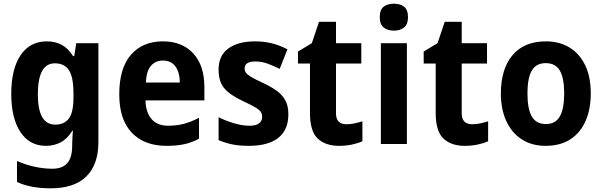

<svg xmlns="http://www.w3.org/2000/svg" viewBox="-20 -780 3261 1040"><path d="M234 -556Q278 -556 313.5 -537.5Q349 -519 376 -476H382L393 -546H513V-11Q513 111 448 175.5Q383 240 254 240Q204 240 159.5 232.5Q115 225 72 206V92Q120 113 169 123.5Q218 134 264 134Q317 134 344 104Q371 74 371 9V-1Q371 -19 372.5 -38Q374 -57 375 -72H372Q344 -27 308 -8.5Q272 10 229 10Q140 10 90.5 -65Q41 -140 41 -271Q41 -406 91.5 -481Q142 -556 234 -556ZM277 -437Q185 -437 185 -269Q185 -105 279 -105Q328 -105 353 -138Q378 -171 378 -253V-273Q378 -362 353.5 -399.5Q329 -437 277 -437Z M862 -556Q967 -556 1027 -490.5Q1087 -425 1087 -309V-236H768Q770 -170 801.5 -134.5Q833 -99 890 -99Q937 -99 976.5 -109.5Q1016 -120 1058 -142V-29Q1020 -8 978.5 1Q937 10 882 10Q762 10 694 -61Q626 -132 626 -269Q626 -411 689.5 -483.5Q753 -556 862 -556ZM862 -452Q823 -452 798 -424Q773 -396 770 -333H954Q954 -386 931 -419Q908 -452 862 -452Z M1542 -161Q1542 -76 1487 -33Q1432 10 1328 10Q1278 10 1240 2.5Q1202 -5 1164 -21V-145Q1202 -126 1247 -112.5Q1292 -99 1331 -99Q1367 -99 1383.5 -112Q1400 -125 1400 -147Q1400 -160 1394.5 -171Q1389 -182 1367 -196Q1345 -210 1297 -232Q1228 -264 1196 -300.5Q1164 -337 1164 -404Q1164 -479 1217 -517.5Q1270 -556 1362 -556Q1408 -556 1450 -546Q1492 -536 1537 -513L1495 -407Q1460 -424 1429 -435.5Q1398 -447 1363 -447Q1305 -447 1305 -409Q1305 -397 1312 -386.5Q1319 -376 1340 -363.5Q1361 -351 1404 -331Q1445 -312 1476 -290.5Q1507 -269 1524.5 -238.5Q1542 -208 1542 -161Z M1857 -107Q1879 -107 1899.5 -111.5Q1920 -116 1943 -123V-15Q1920 -4 1886.5 3Q1853 10 1816 10Q1743 10 1701 -29.5Q1659 -69 1659 -168V-436H1594V-501L1669 -546L1708 -662H1800V-546H1937V-436H1800V-166Q1800 -107 1857 -107Z M2114 -760Q2148 -760 2169 -743.5Q2190 -727 2190 -687Q2190 -648 2168.5 -631Q2147 -614 2114 -614Q2080 -614 2058.5 -631Q2037 -648 2037 -687Q2037 -727 2058 -743.5Q2079 -760 2114 -760ZM2184 -546V0H2043V-546Z M2538 -107Q2560 -107 2580.5 -111.5Q2601 -116 2624 -123V-15Q2601 -4 2567.5 3Q2534 10 2497 10Q2424 10 2382 -29.5Q2340 -69 2340 -168V-436H2275V-501L2350 -546L2389 -662H2481V-546H2618V-436H2481V-166Q2481 -107 2538 -107Z M3180 -274Q3180 -189 3152 -125Q3124 -61 3069.5 -25.5Q3015 10 2935 10Q2861 10 2806.5 -25Q2752 -60 2722.5 -124Q2693 -188 2693 -274Q2693 -406 2756 -481Q2819 -556 2938 -556Q3009 -556 3063.5 -523.5Q3118 -491 3149 -428Q3180 -365 3180 -274ZM2837 -274Q2837 -191 2860.5 -149.5Q2884 -108 2937 -108Q2989 -108 3012.5 -149.5Q3036 -191 3036 -274Q3036 -357 3012.5 -397.5Q2989 -438 2936 -438Q2884 -438 2860.5 -397.5Q2837 -357 2837 -274Z"/></svg>

Font: Noto Sans Gujarati UI SemiCondensed
Style: Bold
Weight: 700
Width: 4
Designer: Jelle Bosma - Monotype Design Team, Universal Thirst
Foundry: Monotype Imaging Inc.
Version: Version 2.106; ttfautohint (v1.8.4.7-5d5b)